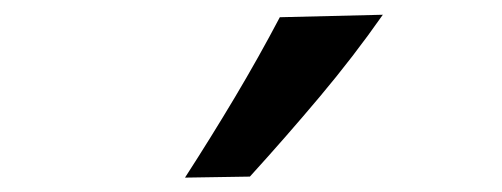

<svg xmlns="http://www.w3.org/2000/svg" viewBox="-20 -862 688 263"><path d="M233.4 -618.7Q269 -673.8 301.8 -728.8Q334.5 -783.7 363.3 -838.4L504.4 -841.8Q464.4 -784.7 418 -729.5Q371.6 -674.3 322.3 -620.1Z"/></svg>

Font: Pinar DS1 SemiBold
Style: Regular
Weight: 600
Designer: Amin Abedi
Version: Version 3.000